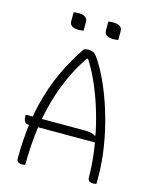

<svg xmlns="http://www.w3.org/2000/svg" viewBox="-130 -979 860 1069"><g transform="rotate(15 300.0 -444.5)"><path d="M50 -270H394Q411 -270 425.5 -267Q440 -264 451 -256L473 -268V-220H78Q68 -220 62 -225.5Q56 -231 53 -240Q50 -249 50 -260ZM120 0Q117 1 112.5 2Q108 3 100 3Q94 3 87 1Q80 -1 75 -6Q70 -11 70 -20Q70 -80 74 -136.5Q78 -193 86 -245.5Q94 -298 106.5 -347.5Q119 -397 135 -443.5Q151 -490 171.5 -534.5Q192 -579 216.5 -622Q241 -665 269 -706Q277 -708 283 -709Q289 -710 297 -710Q312 -710 322.5 -704.5Q333 -699 344 -684Q355 -669 371 -642Q400 -593 428.5 -524.5Q457 -456 480 -375Q503 -294 516.5 -207.5Q530 -121 530 -34Q530 -23 530 -15.5Q530 -8 530 0Q526 1 522.5 2Q519 3 514 3Q505 3 497 1Q489 -1 484.5 -7Q480 -13 480 -23Q480 -81 472.5 -147Q465 -213 450 -283Q435 -353 413 -421.5Q391 -490 362 -554Q333 -618 297 -672L316 -660H287L307 -672Q270 -620 240.5 -562.5Q211 -505 188.5 -441.5Q166 -378 150.5 -307.5Q135 -237 127.5 -160.5Q120 -84 120 0ZM160 -889Q166 -891 173.5 -891.5Q181 -892 190 -892Q206 -892 217 -888Q228 -884 234 -876Q240 -868 240 -857V-805Q234 -804 226.5 -803Q219 -802 210 -802Q195 -802 183.5 -806Q172 -810 166 -818Q160 -826 160 -837ZM360 -889Q366 -891 373.5 -891.5Q381 -892 390 -892Q406 -892 417 -888Q428 -884 434 -876Q440 -868 440 -857V-805Q434 -804 426.5 -803Q419 -802 410 -802Q395 -802 383.5 -806Q372 -810 366 -818Q360 -826 360 -837Z"/></g></svg>

Font: Recursive Monospace Casual Light
Style: Regular
Weight: 300
Version: Version 1.047